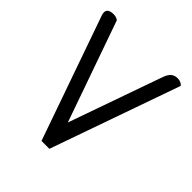

<svg xmlns="http://www.w3.org/2000/svg" viewBox="-193 -835 964 964"><g transform="rotate(45 289.0 -353.0)"><path d="M23 -661Q20 -670 20 -678Q20 -706 62 -706Q81 -706 94 -696L283 -159L459 -658Q468 -683 481.5 -694.5Q495 -706 517 -706Q540 -706 554 -690L311 0H255Z"/></g></svg>

Font: Thasadith
Style: Bold
Weight: 700
Designer: Cadson Demak Co.,Ltd.
Foundry: Cadson Demak Co.,Ltd.
Version: Version 1.000; ttfautohint (v1.6)